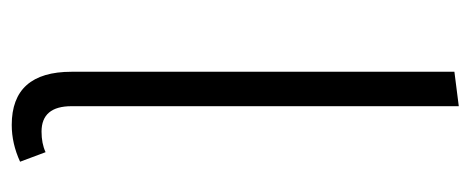

<svg xmlns="http://www.w3.org/2000/svg" viewBox="-255 -528 794 324"><g transform="rotate(90 142.0 -366.0)"><path d="M159.2 -89.8Q159.2 -39.1 202.1 -39.1Q222.2 -39.1 236.8 -45.9L252.9 -2.9Q222.2 11.2 190.9 11.2Q101.1 11.2 101.1 -89.8V-735.8L159.2 -743.2Z"/></g></svg>

Font: FiraSans-Light
Style: Regular
Weight: 300
Designer: Carrois Corporate & Edenspiekermann AG
Foundry: Carrois Corporate GbR & Edenspiekermann AG
Version: Version 3.106;PS 003.106;hotconv 1.0.70;makeotf.lib2.5.58329